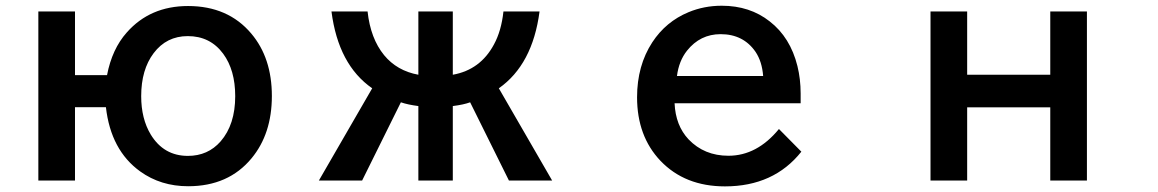

<svg xmlns="http://www.w3.org/2000/svg" viewBox="-20 -605 4040 670"><path d="M113.8 -564.9H241.7V-342.8H353.5Q371.1 -434.1 422.4 -491.7Q503.9 -584 636.2 -584Q775.9 -584 856.9 -487.8Q928.7 -402.8 928.7 -270Q928.7 -138.2 857.9 -52.7Q777.3 44.9 636.7 44.9Q541 44.9 469.2 -6.8Q366.7 -80.6 349.6 -231H241.7V24.9H113.8ZM635.3 -479Q561 -479 516.1 -419.4Q472.7 -361.8 472.7 -269.5Q472.7 -190.9 505.9 -135.7Q551.3 -61 635.7 -61Q705.6 -61 750 -111.8Q800.8 -170.4 800.8 -269.5Q800.8 -360.4 758.8 -417.5Q713.4 -479 635.3 -479Z M1092.8 24.9 1278.8 -296.9Q1160.6 -378.9 1136.7 -564.9H1262.7Q1272.9 -470.7 1320.3 -412.6Q1365.2 -357.9 1439.9 -344.2V-564.9H1560.1V-344.2Q1656.2 -361.3 1703.6 -449.7Q1729.5 -497.1 1736.8 -564.9H1862.8Q1838.4 -379.4 1720.7 -296.9L1906.7 24.9H1755.9L1620.6 -248Q1598.1 -239.7 1560.1 -234.9V24.9H1439.9V-234.9Q1402.8 -239.7 1378.9 -248L1243.7 24.9Z M2773.9 -244.6H2334Q2337.4 -167 2382.8 -118.7Q2437.5 -61.5 2522 -61.5Q2621.6 -61.5 2698.2 -154.8L2776.4 -75.7Q2680.2 45.4 2509.8 45.4Q2370.1 45.4 2284.7 -43.9Q2203.1 -129.9 2203.1 -265.6Q2203.1 -376 2256.3 -457.5Q2303.7 -529.8 2382.8 -562.5Q2437 -585 2498.5 -585Q2596.7 -585 2666 -530.3Q2737.8 -474.6 2762.7 -374.5Q2773.9 -329.1 2773.9 -278.8ZM2643.1 -339.8Q2639.2 -390.1 2616.7 -423.8Q2574.2 -485.8 2494.6 -485.8Q2423.3 -485.8 2377.4 -428.2Q2349.1 -392.6 2342.3 -339.8Z M3227.1 -564.9H3355V-344.2H3645V-564.9H3772.9V24.9H3645V-230.5H3355V24.9H3227.1Z"/></svg>

Font: BIZ UDGothic
Style: Bold
Weight: 700
Monospace: yes
Designer: TypeBank Co., Ltd.
Foundry: Morisawa Inc.
Version: Version 1.05